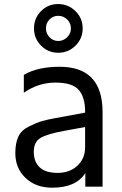

<svg xmlns="http://www.w3.org/2000/svg" viewBox="-20 -874 589 924"><path d="M53.7 -136.7Q53.7 -184.6 67.9 -215.8Q82 -247.1 119.6 -265.6Q157.2 -284.2 183.1 -291.5Q209 -298.8 244.6 -305.2Q280.3 -311.5 285.2 -312.5L389.6 -332V-336.9Q389.6 -406.2 358.9 -441.4Q328.1 -476.6 246.6 -476.6Q165 -476.6 94.7 -427.7V-513.7Q161.1 -552.7 266.6 -552.7Q473.6 -552.7 473.6 -335V24.4H390.6V-41Q345.7 29.3 231.4 29.3Q152.3 29.3 103 -17.6Q53.7 -64.5 53.7 -136.7ZM389.6 -165V-262.7L288.1 -244.1Q208 -229.5 175.3 -210.4Q142.6 -191.4 142.6 -143.6Q142.6 -95.7 170.9 -68.8Q199.2 -42 257.3 -42Q315.4 -42 352.5 -76.7Q389.6 -111.3 389.6 -165ZM177.7 -654.3Q143.6 -688.5 143.6 -737.3Q143.6 -786.1 177.2 -820.3Q210.9 -854.5 259.8 -854.5Q308.6 -854.5 343.3 -820.3Q377.9 -786.1 377.9 -737.3Q377.9 -688.5 343.3 -654.3Q308.6 -620.1 260.3 -620.1Q211.9 -620.1 177.7 -654.3ZM218.3 -780.3Q201.2 -762.7 201.2 -737.8Q201.2 -712.9 218.3 -694.8Q235.4 -676.8 260.3 -676.8Q285.2 -676.8 303.2 -694.8Q321.3 -712.9 321.3 -737.8Q321.3 -762.7 303.2 -780.3Q285.2 -797.9 260.3 -797.9Q235.4 -797.9 218.3 -780.3Z"/></svg>

Font: GenEi M Gothic v2 Regular
Style: Regular
Weight: 400
Version: Version 2.0